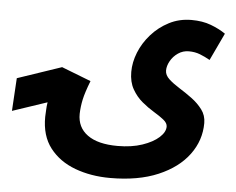

<svg xmlns="http://www.w3.org/2000/svg" viewBox="-52 -623 1075 873"><g transform="rotate(5 485.0 -186.0)"><path d="M481 188Q393 188 320.5 161Q248 134 205 78.5Q162 23 163 -64Q164 -78 164.5 -94.5Q165 -111 168 -130L10 -77L19 -227L220 -295L354 -243Q333 -189 326 -156.5Q319 -124 318 -91Q317 -29 364.5 5.5Q412 40 502 40Q566 40 614.5 23.5Q663 7 690 -17.5Q717 -42 717 -67Q717 -83 699 -97.5Q681 -112 653.5 -128.5Q626 -145 599 -167.5Q572 -190 553.5 -222.5Q535 -255 535 -301Q535 -345 553 -390Q571 -435 605 -473.5Q639 -512 685.5 -536Q732 -560 788 -560Q838 -560 876.5 -545.5Q915 -531 944 -511L885 -386Q862 -399 839 -408Q816 -417 788 -417Q761 -417 739 -402Q717 -387 704.5 -364.5Q692 -342 692 -321Q692 -300 711.5 -282Q731 -264 760 -246Q789 -228 817.5 -207Q846 -186 866 -159.5Q886 -133 886 -98Q886 -19 838 46Q790 111 699.5 149.5Q609 188 481 188Z"/></g></svg>

Font: Noto Sans Arabic UI Cn XBd
Style: Regular
Weight: 800
Width: 3
Designer: Monotype Design Team, Nadine Chahine and Nizar Qandah
Foundry: Monotype Imaging Inc.
Version: Version 2.010; ttfautohint (v1.8.4.7-5d5b)